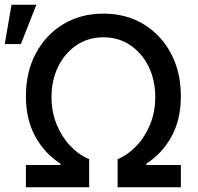

<svg xmlns="http://www.w3.org/2000/svg" viewBox="-39 -795 842 815"><path d="M71 0V-94.5H217.7V-100.1Q150.2 -143.8 110.6 -215.9Q71 -288 71 -387.1Q71 -489.7 113.3 -568.7Q155.5 -647.7 229.8 -692.5Q304 -737.2 399.9 -737.2Q496.1 -737.2 570.1 -692.5Q644.2 -647.7 686.4 -568.7Q728.7 -489.7 728.7 -387.1Q728.7 -288 689.3 -215.9Q649.9 -143.8 582 -100.1V-94.5H728.7V0H460.2V-119.3Q504.3 -137.8 540.5 -176Q576.7 -214.1 598.4 -267.2Q620 -320.3 620 -383.2Q620 -454.9 591.8 -512.3Q563.6 -569.6 514 -603.2Q464.5 -636.7 399.9 -636.7Q335.6 -636.7 285.9 -603.2Q236.2 -569.6 207.9 -512.3Q179.7 -454.9 179.7 -383.2Q179.7 -320.3 201.3 -267.2Q223 -214.1 259.2 -176Q295.5 -137.8 339.5 -119.3V0ZM-18.8 -608 9.9 -774.9H115.4L49.7 -608Z"/></svg>

Font: Inter UI Medium
Style: Regular
Weight: 500
Designer: Rasmus Andersson
Foundry: rsms
Version: 3.2;8d6f07862